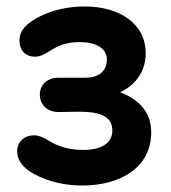

<svg xmlns="http://www.w3.org/2000/svg" viewBox="-20 -565 528 593"><path d="M447 -156C447 -223 404 -260 351 -280C402 -304 430 -348 430 -400C430 -496 344 -545 242 -545C153 -545 94 -513 69 -493C49 -477 40 -460 40 -440C40 -410 58 -390 88 -390C106 -390 120 -399 136 -409C159 -423 183 -435 226 -435C276 -435 310 -416 310 -382C310 -347 288 -325 243 -325H160C127 -325 103 -304 103 -273C103 -241 127 -219 160 -219L225 -220C284 -220 327 -208 327 -162C327 -121 291 -102 236 -102C186 -102 153 -117 133 -129C118 -138 103 -147 85 -147C54 -147 33 -126 33 -98C33 -77 42 -60 62 -43C83 -25 146 8 234 8C355 8 447 -50 447 -156Z"/></svg>

Font: Hotpoint
Style: Bold
Weight: 700
Designer: Andrew Paglinawan, Luciano Perondi, Riccardo Olocco
Foundry: CAST Cooperativa Anonima Servizi Tipografici
Version: Version 1.000;PS 2.1;hotconv 16.6.51;makeotf.lib2.5.65220